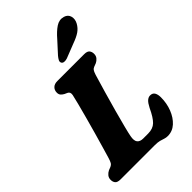

<svg xmlns="http://www.w3.org/2000/svg" viewBox="-281 -1056 1176 1176"><g transform="rotate(-45 306.5 -468.0)"><path d="M348.5 0H52.5Q25.5 0 16 -12Q6.5 -24 7 -42Q7 -58.5 17 -70.8Q27 -83 41.5 -90L59.5 -97Q74 -103 80.2 -113.2Q86.5 -123.5 93.5 -147.5Q100.5 -171 113.2 -214.5Q126 -258 140.8 -310.5Q155.5 -363 169.8 -415.2Q184 -467.5 194.8 -509.5Q205.5 -551.5 210 -572.5Q214.5 -596.5 197 -604.5L178.5 -613Q166.5 -619.5 159 -628.2Q151.5 -637 151.5 -651.5Q151.5 -673 165.2 -686.5Q179 -700 204.5 -700H436Q463 -700 472.2 -688Q481.5 -676 481.5 -658.5Q481.5 -640.5 471.2 -628.5Q461 -616.5 448 -610.5L427 -602.5Q416 -598.5 410 -590.5Q404 -582.5 397 -561Q381 -508 362.5 -444.2Q344 -380.5 327.2 -319.2Q310.5 -258 298.5 -211.2Q286.5 -164.5 283 -145Q276 -109 288.2 -94Q300.5 -79 327 -79H370Q411.5 -79 436 -102.5Q460.5 -126 487.5 -184Q502 -212.5 515.2 -224.2Q528.5 -236 543.5 -236Q564.5 -236 573.5 -221Q582.5 -206 582.5 -181Q582.5 -129.5 565 -84.5Q547.5 -39.5 516.5 -11.2Q485.5 17 444.5 17Q430 17 417.8 12.8Q405.5 8.5 389.8 4.2Q374 0 348.5 0ZM385 -881.5Q416.5 -918.5 447 -938.8Q477.5 -959 510.5 -949.5Q538 -941 544.5 -916Q551 -891 537 -865Q523 -839.5 499.8 -823.5Q476.5 -807.5 436 -793L343 -756.5Q329.5 -752 317.2 -753.2Q305 -754.5 300.5 -763.5Q295.5 -773 301.2 -784Q307 -795 317 -807Z"/></g></svg>

Font: Fraunces 9pt SuperSoft
Style: Bold Italic
Weight: 700
Italic angle: -16°
Version: Version 1.000;[b76b70a41]